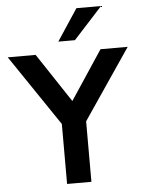

<svg xmlns="http://www.w3.org/2000/svg" viewBox="-90 -1003 783 1051"><g transform="rotate(-5 301.5 -477.0)"><path d="M369.1 0V-332.5L631.3 -718.8H481.9L303.7 -449.7L125.5 -718.8H-27.8L235.4 -329.6V0ZM346.7 -780.3 505.4 -954.1H370.1L255.4 -780.3Z"/></g></svg>

Font: Winston SemiBold
Style: Regular
Weight: 600
Designer: Vernon Adams, Kim Jin-seong, David Berlow, Cristiano Sobral
Foundry: The Winston Project Authors
Version: Version 3.004